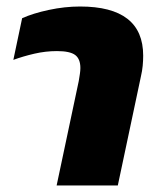

<svg xmlns="http://www.w3.org/2000/svg" viewBox="-20 -570 483 590"><path d="M154 0 222 -321Q224 -333 225.5 -343Q227 -353 227 -361Q227 -389 211 -401Q195 -413 155 -413Q120 -413 85.5 -405Q51 -397 21 -386L48 -514Q81 -529 130 -539.5Q179 -550 226 -550Q420 -550 420 -399Q420 -384 418.5 -368Q417 -352 413 -335L342 0Z"/></svg>

Font: Kanit
Style: Bold Italic
Weight: 700
Italic angle: -12°
Designer: Katatrad Team
Foundry: CadsonDemak
Version: Version 2.000; ttfautohint (v1.8.3)